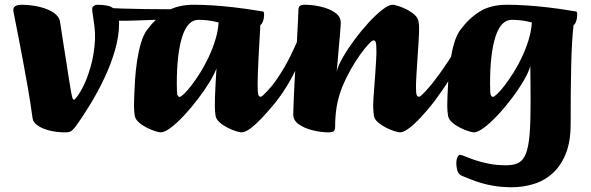

<svg xmlns="http://www.w3.org/2000/svg" viewBox="-20 -544 2486 808"><path d="M253.8 13Q218.6 13 187.9 5.2Q157.3 -2.6 138.2 -16.1Q119.1 -29.7 117.1 -46.2Q108.5 -109.1 97.7 -172.2Q86.8 -235.3 75.9 -292.6Q64.9 -350 56.2 -395.8Q47.4 -441.5 41.7 -469.3Q35.9 -497.2 35.9 -501.4Q35.9 -513.2 44.9 -518.6Q53.8 -524 73.6 -524Q96.2 -524 123.1 -519.7Q150.1 -515.5 175.1 -506.2Q200.2 -496.9 216.4 -481.8Q232.6 -466.8 233.6 -445.7Q234.8 -439.5 238.4 -415Q242 -390.4 247.5 -355.8Q253.1 -321.3 259.1 -283.1Q265.1 -244.9 270.3 -210.4Q275.5 -175.8 280.2 -151.4Q282.5 -140.2 284.5 -133Q286.5 -125.7 292 -123.8Q307.2 -137 326.6 -173.3Q346 -209.6 361.3 -262.7Q376.6 -315.7 379.8 -377Q380.8 -404.3 377.8 -430.5Q374.7 -456.7 371.3 -476.9Q367.9 -497.2 367.9 -506.2Q367.9 -514 374.8 -519Q381.7 -524 391 -524Q411.8 -524 432.3 -520.1Q452.7 -516.2 463.7 -501.9Q468 -495.9 474.5 -484.6Q481.1 -473.3 481.1 -445.6Q481.1 -392.8 464.2 -333.8Q447.3 -274.7 419.5 -215.8Q391.6 -156.9 359.1 -103.6Q326.7 -50.4 296 -8.8Q285.7 4.2 277.9 8.6Q270.1 13 253.8 13Z M407.5 -457.9Q401.5 -458.9 400 -472.5Q398.5 -486.2 401 -500Q403.5 -513.7 409.5 -512.7Q445.5 -509.7 491 -508.1Q536.5 -506.5 586.8 -505.9Q637.2 -505.2 687.1 -505.1Q737 -505 781 -505Q791 -505 785 -498.9Q779 -492.7 764.5 -484.5Q750 -476.2 734 -470.1Q718 -463.9 708 -463.9Q705 -463.9 683.3 -462.8Q661.7 -461.7 628.3 -460.5Q594.8 -459.4 555.8 -457.9Q516.8 -456.4 478.1 -456.6Q439.5 -456.9 407.5 -457.9Z M656 13Q649.8 13 633.2 8Q616.6 3 597.7 -6.7Q578.7 -16.3 564.3 -29Q549.9 -41.7 547.1 -57Q543.9 -76.3 543.9 -100Q543.9 -112.4 544.9 -141.8Q545.9 -171.1 548.4 -209.4Q550.9 -247.8 556.9 -287.8Q562.9 -327.8 572.9 -361.9Q582.9 -396 597.9 -417Q634.1 -466.2 680 -495.1Q725.9 -524 795.5 -524Q829.4 -524 870.4 -521.6Q911.3 -519.3 964.1 -513.3Q1016.9 -507.3 1084.4 -496Q1087.7 -495.2 1089.6 -493.5Q1091.4 -491.7 1091.4 -484Q1091.4 -465.7 1085.9 -452.6Q1080.4 -439.6 1075.7 -439.6Q1075.7 -436.6 1074.5 -417Q1073.4 -397.4 1071.7 -367.4Q1069.9 -337.3 1068.2 -304.4Q1066.4 -271.5 1065.3 -241.5Q1064.2 -211.6 1064.2 -192.5Q1064.2 -154.7 1066.9 -145.8Q1069.7 -136.9 1076.4 -136.9Q1080.4 -136.9 1087.8 -143.6Q1095.3 -150.3 1103.9 -159.6Q1112.6 -168.9 1120.2 -178.1Q1127.7 -187.2 1131.9 -191.9Q1137.7 -198.5 1138.8 -199.7Q1140 -201 1142.7 -201Q1149.5 -201 1157.3 -188.8Q1165 -176.7 1165 -162.9Q1165 -156.9 1162.6 -150.6Q1160.2 -144.3 1156 -137.8Q1147.8 -124.8 1128 -100.1Q1108.3 -75.3 1083.6 -49Q1059 -22.8 1035.9 -4.9Q1012.7 13 996 13Q989.7 13 973.1 8Q956.6 3 937.6 -6.7Q918.7 -16.3 904.2 -29Q889.8 -41.7 887.1 -57Q885.8 -66.5 884.9 -77Q884.1 -87.5 884.1 -100Q884.1 -114.5 884.7 -134.7Q885.3 -155 886.5 -177.1Q887.8 -199.2 888.8 -220Q889.8 -240.7 891 -256Q881.9 -231.2 860.6 -196.5Q839.3 -161.9 811.4 -125.5Q783.6 -89.1 754 -57.5Q724.5 -25.9 698.6 -6.5Q672.8 13 656 13ZM736.2 -136.2Q741.2 -136.2 754.5 -148.9Q767.8 -161.6 785.5 -184.5Q803.2 -207.4 822.2 -237.5Q841.2 -267.7 857.8 -303Q874.5 -338.3 886 -375.6Q897.6 -412.9 900 -449.4Q875 -456.1 853.8 -458.4Q832.6 -460.6 815.7 -460.6Q769.5 -460.6 746.8 -389.6Q724 -318.5 724 -191Q724 -153.9 726.7 -145.1Q729.5 -136.2 736.2 -136.2Z M1084.3 -53.3Q1080.3 -50.3 1075.5 -58Q1070.8 -65.6 1068 -78.6Q1065.3 -91.5 1065 -102.8Q1064.7 -114 1068.7 -118.3Q1115.1 -166.7 1146.9 -213.6Q1178.6 -260.5 1200.5 -305.1Q1222.4 -349.6 1239.6 -389.5Q1245.6 -402.3 1249.8 -396.1Q1253.9 -389.8 1256.1 -377.1Q1258.4 -364.4 1257.2 -354.6Q1253.3 -320.8 1236.6 -278.8Q1219.8 -236.8 1194.7 -194.2Q1169.6 -151.5 1140.7 -114.8Q1111.8 -78.2 1084.3 -53.3Z M1362.9 13Q1330.5 13 1295.7 4.3Q1260.9 -4.3 1237.5 -20.9Q1214.1 -37.5 1214.1 -62.3Q1214.1 -80.7 1215.8 -117Q1217.4 -153.3 1219.6 -199.6Q1221.9 -245.8 1225 -294.5Q1228.1 -343.2 1230.4 -386.4Q1232.6 -429.6 1234.2 -460.4Q1235.9 -491.3 1235.9 -501.6Q1235.9 -513.2 1241.5 -518.6Q1247.2 -524 1262.7 -524Q1296.4 -524 1331.3 -515.7Q1366.2 -507.4 1390.1 -490.8Q1414 -474.3 1414 -448.7Q1414 -443.7 1413.2 -429.9Q1412.5 -416.2 1410.6 -397.2Q1408.7 -378.2 1406.9 -356.2Q1405 -334.2 1403.1 -312.9Q1401.3 -291.5 1399.8 -272.9Q1398.3 -254.3 1396.8 -242.2Q1402.7 -267.8 1423.4 -303.6Q1444 -339.4 1472.6 -377.8Q1501.2 -416.2 1531.9 -449.5Q1562.6 -482.8 1589.3 -503.4Q1616 -524 1632.5 -524Q1638.8 -524 1655.4 -519Q1671.9 -514 1690.9 -504.4Q1709.8 -494.9 1724.1 -482.2Q1738.5 -469.6 1741.2 -454Q1743.2 -444.7 1743.5 -434.1Q1743.7 -423.5 1743.7 -411Q1743.7 -400.9 1741.7 -370.1Q1739.7 -339.4 1737.1 -301.1Q1734.5 -262.9 1732.5 -228.8Q1730.5 -194.8 1730.5 -177.4Q1730.5 -153.2 1733.3 -145.1Q1736 -136.9 1743 -136.9Q1747 -136.9 1754.4 -143.6Q1761.8 -150.3 1770.5 -159.6Q1779.2 -168.9 1786.7 -178.1Q1794.3 -187.2 1798.5 -191.9Q1804.3 -198.5 1805.4 -199.7Q1806.5 -201 1809.3 -201Q1816.1 -201 1823.8 -188.8Q1831.6 -176.7 1831.6 -162.9Q1831.6 -156.9 1829.2 -150.6Q1826.8 -144.3 1822.6 -137.8Q1814.3 -124.8 1794.2 -100.1Q1774.1 -75.3 1749.8 -49Q1725.6 -22.8 1702.1 -4.9Q1678.6 13 1663.3 13Q1657 13 1640.5 8Q1623.9 3 1604.8 -6.7Q1585.8 -16.3 1571 -29Q1556.1 -41.7 1553.4 -57Q1552.1 -66.5 1551.3 -77Q1550.4 -87.5 1550.4 -100Q1550.4 -107.2 1551.6 -128.9Q1552.9 -150.7 1555.2 -179.7Q1557.6 -208.7 1559.5 -237.3Q1561.3 -265.8 1562.7 -288.1Q1564.1 -310.4 1564.1 -318.5Q1564.3 -356.3 1561.6 -365.2Q1558.8 -374.1 1552.1 -374.1Q1545.9 -374.1 1530.2 -357.3Q1514.5 -340.5 1494.5 -312.4Q1474.5 -284.4 1454.7 -249.2Q1434.9 -213.9 1420 -178Q1402.6 -131.8 1396.5 -92.8Q1390.3 -53.9 1390.3 -9.4Q1390.3 2.2 1384.8 7.6Q1379.2 13 1362.9 13Z M1815.7 -128.8Q1811.4 -122.8 1806.3 -128.5Q1801.2 -134.2 1797.2 -145.1Q1793.2 -156 1791.9 -167.6Q1790.7 -179.3 1793.1 -184.7Q1810.3 -206.9 1829.5 -233.2Q1848.7 -259.6 1867.4 -288.1Q1886 -316.6 1901.4 -344Q1916.8 -371.4 1926.3 -394.8Q1934.8 -400.1 1938.3 -395.6Q1941.8 -391 1941.3 -378.5Q1940.7 -365.9 1935.3 -345.9Q1930.3 -327 1919.1 -301.5Q1907.9 -276.1 1892.3 -246.8Q1876.7 -217.4 1857.1 -187.4Q1837.5 -157.4 1815.7 -128.8Z M2134.8 244Q2090.5 244 2052.7 237.2Q2014.9 230.3 1983 219Q1951.2 207.7 1923.9 195.9Q1908.6 189.4 1904.4 172.7Q1900.3 156 1900.3 144.5Q1900.3 128.2 1905 117.9Q1909.6 107.6 1915.9 107.6Q1921.9 107.6 1937.6 114.2Q1953.3 120.8 1978.4 129.5Q2003.4 138.3 2036.7 144.9Q2070.1 151.5 2110.3 151.5Q2137.3 151.5 2156.6 143.8Q2176 136.2 2188.1 113.6Q2200.2 91 2205.9 48Q2211.7 5.1 2212.4 -66.2Q2213.2 -90.8 2212.9 -127.1Q2212.7 -163.5 2212.4 -201.1Q2212.1 -238.7 2211.6 -265.9Q2204.7 -240.2 2183.8 -204.5Q2162.9 -168.7 2134.3 -130.8Q2105.7 -92.8 2075 -60.1Q2044.3 -27.4 2017.7 -7.2Q1991.1 13 1974.4 13Q1968.1 13 1951.5 8Q1935 3 1916 -6.7Q1897.1 -16.3 1882.6 -29Q1868.2 -41.7 1865.5 -57Q1862.2 -76.3 1862.2 -100Q1862.2 -112.4 1863.2 -141.8Q1864.2 -171.1 1866.7 -209.4Q1869.2 -247.8 1875.2 -287.8Q1881.2 -327.8 1891.2 -361.9Q1901.2 -396 1916.2 -417Q1952.5 -466.2 1998.3 -495.1Q2044.2 -524 2113.8 -524Q2147.8 -524 2188.7 -521.6Q2229.6 -519.3 2282.5 -513.3Q2335.3 -507.3 2402.7 -496Q2406 -495.2 2407.5 -493.5Q2409 -491.7 2409 -484Q2409 -465.7 2403.9 -452.6Q2398.7 -439.6 2394 -439.6Q2390.5 -412.8 2387.9 -370.5Q2385.2 -328.2 2383.9 -273.9Q2382.5 -219.7 2382 -155.8Q2381.5 -92 2381.5 -21.9Q2381.5 52.3 2360.9 103.1Q2340.2 153.9 2306.2 184.7Q2270.9 216.7 2225.8 230.4Q2180.7 244 2134.8 244ZM2054.6 -136.4Q2059.5 -136.4 2072.9 -149.1Q2086.2 -161.8 2103.8 -184.7Q2121.5 -207.6 2140.5 -237.7Q2159.5 -267.7 2176.2 -303Q2192.8 -338.3 2204.4 -375.6Q2215.9 -412.9 2218.3 -449.4Q2193.4 -456.1 2172.1 -458.4Q2150.9 -460.6 2134 -460.6Q2087.9 -460.6 2065.1 -389.6Q2042.3 -318.5 2042.3 -191.7Q2042.3 -153.9 2045.1 -145.2Q2047.8 -136.4 2054.6 -136.4Z"/></svg>

Font: Briem Hand Thin
Style: Regular
Weight: 100
Designer: Gunnlaugur SE Briem, Eben Sorkin
Foundry: Sorkin Type Co.
Version: Version 1.003